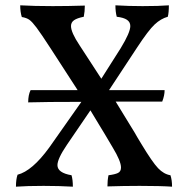

<svg xmlns="http://www.w3.org/2000/svg" viewBox="-20 -699 707 722"><path d="M627 3Q584 0 505 0Q444 0 384 2Q384 -21 388 -40Q412 -43 423.5 -48.5Q435 -54 435 -69Q435 -93 404 -144Q370 -202 352 -231L320 -284L232 -155Q196 -102 196 -78Q196 -49 249 -40Q254 -23 254 3Q203 0 144 0Q81 0 40 3Q40 -25 46 -42Q101 -56 165 -144L286 -316Q152 -316 86 -314Q86 -342 95 -360H272Q239 -412 171 -516Q134 -573 117.5 -595Q101 -617 90.5 -624.5Q80 -632 62 -635Q56 -654 56 -679Q109 -676 178 -676Q237 -676 299 -678Q299 -656 295 -636Q270 -631 258.5 -623Q247 -615 247 -601Q247 -577 279 -529Q307 -487 361 -403L434 -518Q470 -577 470 -601Q470 -616 457.5 -624.5Q445 -633 419 -636Q414 -655 414 -679Q464 -676 516 -676Q578 -676 615 -679Q615 -651 611 -636Q585 -629 561.5 -607Q538 -585 496 -521L390 -360H599Q599 -340 590 -317H415Q429 -295 446.5 -265.5Q464 -236 486 -201Q491 -192 497.5 -181Q504 -170 512 -157Q553 -89 574.5 -66.5Q596 -44 621 -40Q627 -22 627 3Z"/></svg>

Font: Vollkorn SC
Style: Regular
Weight: 400
Designer: Friedrich Althausen
Foundry: Friedrich Althausen
Version: Version 4.015